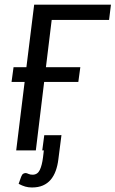

<svg xmlns="http://www.w3.org/2000/svg" viewBox="-20 -662 508 845"><path d="M460 -574.2H207.5L182.1 -366.2H333.5L324.7 -301.3H174.3L137.7 0H51.3L88.4 -301.3H30.8L39.6 -366.2H96.2L130.4 -641.6H468.3ZM172.9 0H166L174.8 -66.9H212.4Q226.6 -66.9 238.5 -66.9Q250.5 -66.9 250.5 -67.4L236.8 39.6Q233.4 67.4 225.1 90.1Q216.8 112.8 202.9 129.2Q189 145.5 168.7 154.3Q148.4 163.1 120.6 163.1Q105 163.1 91.3 159.2Q77.6 155.3 62 147L73.2 115.7Q77.1 105.5 82.5 102.5Q87.9 99.6 92.8 99.6Q97.7 99.6 105.2 103.3Q112.8 106.9 123.5 106.9Q145 106.9 155 86.4Q165 65.9 169.4 29.8Z"/></svg>

Font: Carlito
Style: Italic
Weight: 400
Italic angle: -7°
Designer: Lukasz Dziedzic
Foundry: tyPoland Lukasz Dziedzic
Version: Version 1.104